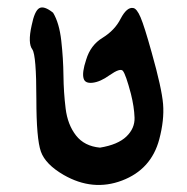

<svg xmlns="http://www.w3.org/2000/svg" viewBox="-20 -752 514 528"><path d="M155 -271Q105 -300 92.5 -335Q80 -370 80 -480Q80 -600 69 -616Q56 -633 67 -682Q75 -722 88 -729.5Q101 -737 126 -717Q143 -689 148.5 -640Q154 -591 154.5 -544.5Q155 -498 160.5 -453.5Q166 -409 189 -379.5Q212 -350 255 -346Q304 -354 327.5 -376.5Q351 -399 350 -428.5Q349 -458 340 -494Q326 -547 318 -557Q311 -566 281 -545Q256 -527 235 -524.5Q214 -522 210 -536Q205 -552 217 -588Q229 -628 262 -648Q296 -669 312 -701Q329 -733 346 -730Q356 -729 366.5 -704.5Q377 -680 397 -608Q425 -509 428.5 -465.5Q432 -422 418 -369Q396 -286 315.5 -255.5Q235 -225 155 -271Z"/></svg>

Font: Noam
Style: Regular
Weight: 400
Version: Version 1.1